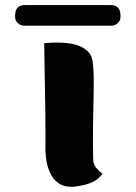

<svg xmlns="http://www.w3.org/2000/svg" viewBox="-20 -731 534 756"><path d="M46 -645Q36 -656 41 -684Q47 -711 78 -711H415Q447 -711 453 -684Q458 -656 448 -645Q436 -630 420 -630H74Q58 -630 46 -645ZM347 -101Q348 -83 358.5 -70.5Q369 -58 384 -47Q377 -38 366 -28Q355 -18 333.5 -9.5Q312 -1 272 4Q259 6 239 2.5Q219 -1 200 -18Q181 -35 169 -71.5Q157 -108 159 -172Q159 -183 159 -215Q159 -247 158.5 -291Q158 -335 157 -382Q156 -429 155.5 -469.5Q155 -510 154.5 -535.5Q154 -561 154 -561Q163 -562 184.5 -563Q206 -564 232 -562.5Q258 -561 282.5 -553.5Q307 -546 324.5 -530Q342 -514 345 -487Q350 -449 349 -385.5Q348 -322 346.5 -247.5Q345 -173 347 -101Z"/></svg>

Font: Potta One
Style: Regular
Weight: 400
Designer: 108,108go
Foundry: Font Zone 108
Version: Version 1.000